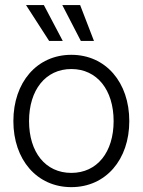

<svg xmlns="http://www.w3.org/2000/svg" viewBox="-20 -748 578 778"><path d="M269 10.3C408.7 10.3 503.9 -101.1 503.9 -257.3C503.9 -414.1 408.7 -525.9 269 -525.9C129.4 -525.9 34.2 -414.1 34.2 -257.3C34.2 -101.1 129.4 10.3 269 10.3ZM269 -47.4C164.1 -47.4 97.7 -131.3 97.7 -257.3C97.7 -383.3 164.6 -468.3 269 -468.3C373.5 -468.3 440.4 -383.3 440.4 -257.3C440.4 -131.8 374 -47.4 269 -47.4ZM307.6 -582H360.8L304.7 -727.5H232.4ZM179.2 -582H234.4L157.7 -727.5H85.4Z"/></svg>

Font: Raveo Display Display Light
Style: Regular
Weight: 300
Designer: Jakub Foglar, Rasmus Andersson (Inter)
Foundry: Jakubfoglar.com
Version: Version 1.100;Glyphs 3.2.3 (3260)